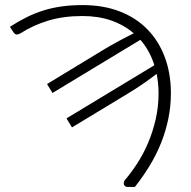

<svg xmlns="http://www.w3.org/2000/svg" viewBox="-20 -735 752 755"><path d="M165 -404.5 388 -540Q419 -558.5 448.2 -574.2Q477.5 -590 506 -604Q467.5 -637 417 -654.5Q366.5 -672 304.5 -672Q229.5 -672 170 -654Q110.5 -636 60.5 -604Q51.5 -599 45.5 -599.2Q39.5 -599.5 34 -606.5L19 -629.5Q52 -651 84.2 -667Q116.5 -683 150.8 -693.8Q185 -704.5 222.8 -709.8Q260.5 -715 305 -715Q386.5 -715 451 -690Q515.5 -665 560 -619.2Q604.5 -573.5 628.2 -509.8Q652 -446 652 -368.5Q652 -317.5 642 -268.5Q632 -219.5 613.5 -173.2Q595 -127 568.8 -83.8Q542.5 -40.5 510.5 0H481Q476 0 472.5 -2.5Q469 -5 467.5 -9Q466 -13 467 -18Q468 -23 472 -28Q496.5 -56.5 520.2 -93.2Q544 -130 562.5 -173.5Q581 -217 592.2 -266Q603.5 -315 603.5 -368Q603.5 -388.5 601.5 -407.5Q599.5 -426.5 596 -444.5Q570 -424.5 542.5 -405.5Q515 -386.5 483.5 -367.5L263 -234L241.5 -269.5L587 -478.5Q569 -536 532 -578.5L186.5 -369.5Z"/></svg>

Font: Lato Light
Style: Regular
Weight: 300
Designer: Lukasz Dziedzic
Foundry: tyPoland Lukasz Dziedzic
Version: Version 2.007; 2014-02-27